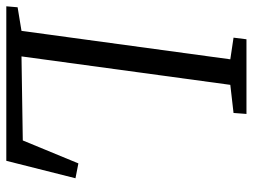

<svg xmlns="http://www.w3.org/2000/svg" viewBox="-114 -668 783 594"><g transform="rotate(90 277.0 -371.5)"><path d="M0 0 3 -35 76 -47 164 -693 97 -703 102 -743H333L330 -703L243 -693L155 -47L415 -51L486 -223L532 -214L478 0Z"/></g></svg>

Font: Merriweather Light 18pt Light
Style: Italic
Weight: 300
Italic angle: -7.8°
Version: Version 2.101